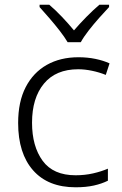

<svg xmlns="http://www.w3.org/2000/svg" viewBox="-20 -785 516 815"><path d="M301 10Q184 10 120.5 -62Q57 -134 57 -263Q57 -353 89 -415Q121 -477 178.5 -509.5Q236 -542 313 -542Q351 -542 385 -535Q419 -528 445 -516L429 -467Q402 -478 371 -484.5Q340 -491 312 -491Q217 -491 166.5 -430Q116 -369 116 -264Q116 -164 161 -102.5Q206 -41 301 -41Q340 -41 375 -49Q410 -57 438 -69V-18Q412 -5 378.5 2.5Q345 10 301 10ZM267 -606Q254 -628 233 -655Q212 -682 189 -708.5Q166 -735 148 -755V-765H189Q216 -742 243.5 -713Q271 -684 294 -656Q318 -684 346.5 -713Q375 -742 402 -765H443V-755Q424 -735 400.5 -708.5Q377 -682 356 -655Q335 -628 323 -606Z"/></svg>

Font: Noto Sans Arabic UI Lt
Style: Regular
Weight: 300
Designer: Monotype Design Team, Nadine Chahine and Nizar Qandah
Foundry: Monotype Imaging Inc.
Version: Version 2.010; ttfautohint (v1.8.4.7-5d5b)